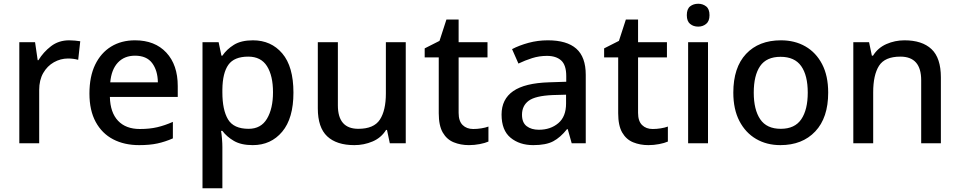

<svg xmlns="http://www.w3.org/2000/svg" viewBox="-20 -764 5118 1024"><path d="M349 -549Q363 -549 379.5 -547.5Q396 -546 408 -544L397 -445Q371 -452 343 -452Q303 -452 267.5 -432Q232 -412 210.5 -374.5Q189 -337 189 -284V0H83V-539H167L181 -443H185Q211 -486 252 -517.5Q293 -549 349 -549Z M700 -549Q806 -549 867 -483.5Q928 -418 928 -305V-247H566Q568 -164 609.5 -120Q651 -76 726 -76Q778 -76 818.5 -85.5Q859 -95 902 -114V-26Q861 -8 820 1Q779 10 722 10Q643 10 583.5 -21Q524 -52 490.5 -113.5Q457 -175 457 -265Q457 -356 487.5 -419Q518 -482 572.5 -515.5Q627 -549 700 -549ZM700 -467Q643 -467 608.5 -430Q574 -393 568 -325H822Q821 -388 791.5 -427.5Q762 -467 700 -467Z M1329 -549Q1426 -549 1485.5 -479Q1545 -409 1545 -270Q1545 -133 1485 -61.5Q1425 10 1328 10Q1266 10 1227.5 -12.5Q1189 -35 1166 -66H1159Q1162 -48 1164 -23.5Q1166 1 1166 20V240H1060V-539H1146L1161 -467H1166Q1189 -501 1227.5 -525Q1266 -549 1329 -549ZM1304 -462Q1229 -462 1198 -418.5Q1167 -375 1166 -287V-271Q1166 -178 1196 -127.5Q1226 -77 1306 -77Q1372 -77 1404 -131Q1436 -185 1436 -272Q1436 -360 1404 -411Q1372 -462 1304 -462Z M2144 -539V0H2059L2044 -71H2039Q2013 -29 1967 -9.5Q1921 10 1870 10Q1775 10 1725 -37Q1675 -84 1675 -186V-539H1782V-202Q1782 -77 1891 -77Q1974 -77 2006 -126Q2038 -175 2038 -266V-539Z M2504 -76Q2525 -76 2547 -79.5Q2569 -83 2585 -89V-9Q2567 -1 2538.5 4.5Q2510 10 2481 10Q2437 10 2400 -5Q2363 -20 2341.5 -57Q2320 -94 2320 -160V-458H2245V-506L2324 -546L2361 -660H2426V-539H2580V-458H2426V-162Q2426 -118 2447.5 -97Q2469 -76 2504 -76Z M2902 -549Q3003 -549 3053.5 -504.5Q3104 -460 3104 -365V0H3029L3008 -75H3004Q2969 -31 2930.5 -10.5Q2892 10 2824 10Q2751 10 2703 -29.5Q2655 -69 2655 -153Q2655 -235 2717 -278Q2779 -321 2908 -325L3000 -328V-358Q3000 -417 2973 -441.5Q2946 -466 2897 -466Q2856 -466 2818 -454Q2780 -442 2745 -425L2711 -502Q2749 -522 2798.5 -535.5Q2848 -549 2902 -549ZM2927 -257Q2835 -253 2799.5 -226.5Q2764 -200 2764 -152Q2764 -110 2789 -91Q2814 -72 2854 -72Q2916 -72 2957.5 -107Q2999 -142 2999 -212V-259Z M3461 -76Q3482 -76 3504 -79.5Q3526 -83 3542 -89V-9Q3524 -1 3495.5 4.5Q3467 10 3438 10Q3394 10 3357 -5Q3320 -20 3298.5 -57Q3277 -94 3277 -160V-458H3202V-506L3281 -546L3318 -660H3383V-539H3537V-458H3383V-162Q3383 -118 3404.5 -97Q3426 -76 3461 -76Z M3704 -744Q3728 -744 3746 -730Q3764 -716 3764 -683Q3764 -651 3746 -636.5Q3728 -622 3704 -622Q3678 -622 3660.5 -636.5Q3643 -651 3643 -683Q3643 -716 3660.5 -730Q3678 -744 3704 -744ZM3756 -539V0H3650V-539Z M4397 -270Q4397 -136 4328 -63Q4259 10 4142 10Q4069 10 4012.5 -23Q3956 -56 3923.5 -118.5Q3891 -181 3891 -270Q3891 -404 3959 -476.5Q4027 -549 4145 -549Q4219 -549 4275.5 -516.5Q4332 -484 4364.5 -422Q4397 -360 4397 -270ZM4000 -270Q4000 -179 4034.5 -128Q4069 -77 4144 -77Q4219 -77 4253.5 -128Q4288 -179 4288 -270Q4288 -362 4253 -411.5Q4218 -461 4143 -461Q4068 -461 4034 -411.5Q4000 -362 4000 -270Z M4804 -549Q4898 -549 4948 -502Q4998 -455 4998 -351V0H4893V-336Q4893 -462 4782 -462Q4699 -462 4668 -413Q4637 -364 4637 -272V0H4531V-539H4615L4630 -467H4636Q4662 -509 4707.5 -529Q4753 -549 4804 -549Z"/></svg>

Font: Noto Sans Bengali Medium
Style: Regular
Weight: 500
Designer: Jelle Bosma - Monotype Design Team
Foundry: Monotype Imaging Inc.
Version: Version 2.003; ttfautohint (v1.8.4.7-5d5b)